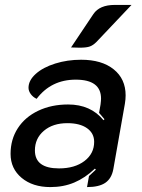

<svg xmlns="http://www.w3.org/2000/svg" viewBox="-20 -752 576 781"><path d="M23 -126Q23 -185 52.5 -230.5Q82 -276 135.5 -301.5Q189 -327 257 -327Q349 -327 401 -263L405 -267L383 -293L389 -327Q391 -343 391 -351Q391 -428 288 -428Q188 -428 129 -350Q114 -357 105 -369.5Q96 -382 96 -395Q96 -425 125.5 -451.5Q155 -478 204.5 -493.5Q254 -509 310 -509Q394 -509 442.5 -470Q491 -431 491 -364Q491 -348 488 -330L441 -64Q434 -26 408.5 -8.5Q383 9 334 9L342 -36L370 -62L366 -66Q326 -28 282 -9.5Q238 9 185 9Q113 9 68 -28.5Q23 -66 23 -126ZM363 -175Q363 -210 334 -230.5Q305 -251 254 -251Q195 -251 158.5 -220Q122 -189 122 -140Q122 -67 220 -67Q284 -67 323.5 -97Q363 -127 363 -175ZM360 -695Q385 -732 447 -732H515L372 -581Q359 -568 345.5 -563Q332 -558 304 -558Q283 -558 269 -559Z"/></svg>

Font: K2D Medium
Style: Italic
Weight: 500
Italic angle: -10°
Designer: Katatrad Aksorn Co.,Ltd.
Foundry: Cadson Demak Co.,Ltd.
Version: Version 1.000; ttfautohint (v1.6)